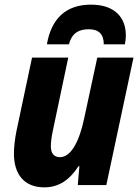

<svg xmlns="http://www.w3.org/2000/svg" viewBox="-20 -797 600 827"><path d="M182 -606H277C290 -656 321 -671 363 -671C407 -671 427 -648 427 -606H518C520 -618 522 -631 522 -645C522 -719 477 -777 372 -777C263 -777 201 -716 182 -606ZM171 10C235 10 281 -24 318 -81H322L315 0H438L555 -549H399L343 -289C322 -188 286 -120 238 -120C213 -120 199 -136 199 -167C199 -187 203 -213 208 -236L274 -549H118L51 -233C44 -199 40 -162 40 -135C40 -49 82 10 171 10Z"/></svg>

Font: Noto Sans SemiCondensed ExtraBold
Style: Italic
Weight: 800
Width: 4
Italic angle: -12°
Designer: Monotype Design Team
Foundry: Monotype Imaging Inc.
Version: Version 2.013